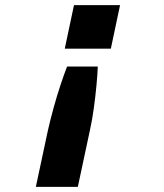

<svg xmlns="http://www.w3.org/2000/svg" viewBox="-20 -568 640 750"><path d="M449 -548 413 -378H233L269 -548ZM362 -308Q361 -280 357 -236.5Q353 -193 346.5 -145.5Q340 -98 331 -58L284 162H120L167 -58Q176 -98 189 -145.5Q202 -193 216.5 -236.5Q231 -280 242 -308Z"/></svg>

Font: Geist Mono Black
Style: Italic
Weight: 900
Italic angle: -12°
Monospace: yes
Designer: Basement.studio, Andrés Briganti, Mateo Zaragoza
Foundry: Basement.studio, Vercel, Andrés Briganti, Guido Ferreyra, Mateo Zaragoza
Version: Version 1.500; ttfautohint (v1.8.4.7-5d5b)